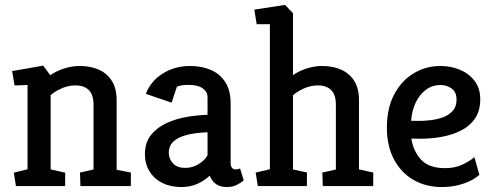

<svg xmlns="http://www.w3.org/2000/svg" viewBox="-20 -752 1997 776"><path d="M44.4 0 35.8 -54 91.3 -68V-408.5L38.9 -406.6L28.9 -464.6L154.5 -486.8L183.3 -447.9Q206.1 -464.2 237.9 -474.8Q269.6 -485.3 302.6 -485.3Q346.5 -485.3 380.1 -470.1Q413.7 -454.9 432.5 -424.5Q451.4 -394 451.4 -347.1V-65.9L509.2 -54.5L508.7 0H305.1L303.2 -54.5L358 -66.9V-329.1Q358 -368.7 339.1 -387.8Q320.2 -406.8 285 -406.8Q255.1 -406.8 227.2 -394Q199.3 -381.1 184.7 -367.4V-67.4L243.6 -54L243.1 0Z M712.6 4Q669.5 4 636.3 -12.5Q603 -29.1 584.4 -59.4Q565.7 -89.6 565.7 -128.5Q565.7 -175.9 590.1 -206.3Q614.5 -236.8 653.4 -254.6Q692.3 -272.4 736.2 -279.7Q780.2 -287 818.8 -288V-359.9Q818.8 -380.9 799.3 -394.9Q779.7 -408.9 742.9 -408.9Q731.5 -408.9 717.6 -407.5Q703.6 -406 694.8 -401.1L673.6 -337.1L569.6 -372.6Q588.7 -423.9 637.5 -454.6Q686.4 -485.3 747.3 -485.3Q796 -485.3 832.9 -469.1Q869.8 -452.9 891 -419.3Q912.2 -385.8 912.2 -333.3V-92.6Q912.2 -80.6 917.5 -73.9Q922.7 -67.3 932.6 -67.3Q937.6 -67.3 942.8 -68.8Q948 -70.2 950.4 -70.7L965.1 -23.3Q956.7 -14.9 938.5 -5.5Q920.4 4 897 4Q868.4 4 852 -8.8Q835.6 -21.5 827.5 -42.1Q806.5 -21.6 777.3 -8.8Q748.1 4 712.6 4ZM728.5 -73.4Q758 -73.4 782.5 -88.5Q807 -103.5 818.8 -124.2V-217.3Q797 -216.8 770 -213.3Q743 -209.9 718.4 -201.4Q693.7 -193 677.9 -176.9Q662.1 -160.9 662.1 -134.7Q662.1 -109.6 679.3 -91.5Q696.5 -73.4 728.5 -73.4Z M1022 0 1013.3 -54.5 1070.8 -68V-654.2H1017.4L1007.9 -713.1L1132 -732.2L1164.2 -698.6V-448.3Q1186.5 -464.2 1218 -474.8Q1249.6 -485.3 1282.1 -485.3Q1326 -485.3 1359.6 -470.1Q1393.1 -454.9 1412 -424.5Q1430.9 -394 1430.9 -347.1V-67.4L1488.7 -54.5L1488.2 0H1284.6L1282.7 -54.5L1337.5 -66.9V-329.1Q1337.5 -368.7 1318.6 -387.8Q1299.7 -406.8 1264.5 -406.8Q1234.6 -406.8 1206.7 -393.7Q1178.8 -380.7 1164.2 -367V-66.9L1220.7 -55L1220.2 0Z M1766 4Q1701.3 4 1651.2 -24.9Q1601.1 -53.8 1572.4 -107.8Q1543.7 -161.8 1543.7 -235.7Q1543.7 -314.6 1573.2 -370.4Q1602.6 -426.1 1652 -455.7Q1701.3 -485.3 1760.5 -485.3Q1802 -485.3 1838.4 -470.3Q1874.8 -455.3 1897.9 -425.5Q1921 -395.8 1921 -351.1Q1921 -303.9 1899.5 -272.7Q1878 -241.5 1841.7 -223.7Q1805.5 -205.9 1761.8 -198.3Q1718 -190.8 1673.1 -191.3L1642.6 -191.8Q1650.5 -140.6 1682 -106.5Q1713.5 -72.4 1778.8 -72.4Q1818.1 -72.4 1847.6 -86.1Q1877 -99.8 1897.4 -116.8L1917.5 -45.5Q1903.8 -32.6 1880.8 -21.2Q1857.8 -9.8 1828.5 -2.9Q1799.3 4 1766 4ZM1641.7 -263.9 1667 -263.4Q1690.3 -262.9 1717.7 -265.9Q1745 -268.9 1769.4 -277.6Q1793.8 -286.3 1809.5 -303.6Q1825.2 -321 1825.2 -349Q1825.2 -380.1 1805.3 -394.3Q1785.4 -408.4 1761.1 -408.4Q1726.6 -408.4 1700.6 -388.6Q1674.6 -368.8 1659.4 -335.9Q1644.2 -303 1641.7 -263.9Z"/></svg>

Font: Kreon Light
Style: Regular
Weight: 300
Designer: Julia Petretta
Foundry: Julia Petretta and Eli Heuer
Version: Version 2.002